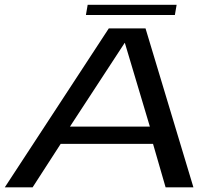

<svg xmlns="http://www.w3.org/2000/svg" viewBox="-32 -798 942 818"><path d="M-11.5 0H107L226.5 -185H620L673.5 0H792L588 -677H431.5ZM266 -258.5 499 -615H500L606.5 -258.5ZM334 -734H713L720.5 -777.5H341.5Z"/></svg>

Font: Anybody Expanded
Style: Italic
Weight: 400
Width: 7
Italic angle: -10°
Version: Version 1.113;gftools[0.9.25]